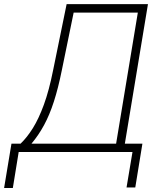

<svg xmlns="http://www.w3.org/2000/svg" viewBox="-72 -748 797 945"><path d="M-51.8 177.2 -15.6 -41H29.3Q61 -71.3 89.8 -117.4Q118.7 -163.6 144 -232.9Q169.4 -302.2 189.5 -402.8L255.9 -727.5H656.2L542.5 -41H628.9L593.8 174.8H550.8L580.1 0H20L-8.8 177.2ZM83 -41H499.5L606.4 -686H290.5L232.4 -402.8Q214.4 -313.5 193.1 -247.8Q171.9 -182.1 145 -132.6Q118.2 -83 83 -41Z"/></svg>

Font: Inter Tight ExtraLight
Style: Italic
Weight: 250
Italic angle: -9.39999°
Designer: Rasmus Andersson
Foundry: rsms
Version: Version 3.004